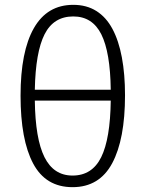

<svg xmlns="http://www.w3.org/2000/svg" viewBox="-20 -763 602 794"><path d="M65 -367Q65 -550 120 -646.5Q175 -743 283 -743Q338 -743 378.5 -717.5Q419 -692 445 -643.5Q471 -595 484 -525.5Q497 -456 497 -369Q497 -187 444 -88Q391 11 280 11Q169 11 117 -87Q65 -185 65 -367ZM280 -37Q361 -37 398.5 -113Q436 -189 438 -347H124Q126 -189 164 -113Q202 -37 280 -37ZM283 -695Q202 -695 164.5 -621.5Q127 -548 124 -392H438Q436 -547 399 -621Q362 -695 283 -695Z"/></svg>

Font: Jldddboxgfspflltxgxzjzlszac
Style: Regular
Weight: 300
Designer: Carrois Corporate & Edenspiekermann
Foundry: Carrois Corporate GbR & Edenspiekermann AG
Version: Version 2.001